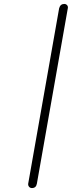

<svg xmlns="http://www.w3.org/2000/svg" viewBox="-20 -816 365 974"><path d="M123 116 280 -774Q286 -796 306 -796Q315 -796 320.5 -789.5Q326 -783 324 -774L167 116Q163 138 142 138Q133 138 127.5 131.5Q122 125 123 116Z"/></svg>

Font: Quicksand
Style: Italic
Weight: 400
Italic angle: -12°
Designer: Andrew Paglinawan
Foundry: Andrew Paglinawan
Version: 1.002